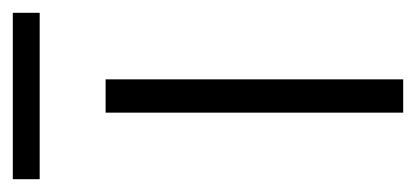

<svg xmlns="http://www.w3.org/2000/svg" viewBox="-224 -455 650 300"><g transform="rotate(-90 101.0 -305.0)"><path d="M-29 -610V-568H231V-610ZM75 0H127V-465H75Z"/></g></svg>

Font: MV Cash ExtraLight
Style: Regular
Weight: 200
Designer: Rodrigo Fuenzalida
Foundry: fragTYPE
Version: Version 1.100;Glyphs 3.1.2 (3151)